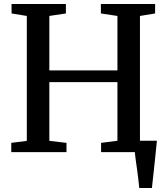

<svg xmlns="http://www.w3.org/2000/svg" viewBox="-20 -763 836 963"><path d="M678.5 180Q676.5 160 673.8 135.8Q671 111.5 667.5 86.8Q664 62 660.8 39.5Q657.5 17 656 -0.5L613.5 -57H767Q765 -37.5 762.5 -13.5Q760 10.5 757.5 36.5Q755 62.5 752 88.2Q749 114 746.5 137.5Q744 161 742 180ZM114.5 -56.5V-683L38 -695.5V-743H310.5V-695.5L227.5 -683V-410H569V-683L486 -695.5V-743H758V-695.5L682 -683V-56.5L759.5 -46.5V0H487V-46.5L569 -57V-351H227.5V-56.5L313.5 -46.5V0H36.5V-46.5Z"/></svg>

Font: Merriweather 36pt Medium
Style: Regular
Weight: 500
Version: Version 2.100